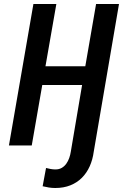

<svg xmlns="http://www.w3.org/2000/svg" viewBox="-20 -731 627 965"><path d="M263.2 -710.9 208.5 -397.9H408.7L462.9 -710.9H578.1L451.2 31.2Q445.8 71.8 430.7 105.2Q415.5 138.7 391.4 162.8Q367.2 187 333.7 200.4Q300.3 213.9 257.8 213.9Q241.2 213.9 225.6 211.4Q210 209 194.3 205.1L211.4 113.3Q222.7 116.2 234.6 118.4Q246.6 120.6 258.8 120.6Q277.3 120.6 290.8 112.5Q304.2 104.5 313.2 91.8Q322.3 79.1 327.9 63.2Q333.5 47.4 335.9 31.2L392.6 -303.7H192.4L139.6 0H24.9L147.9 -710.9Z"/></svg>

Font: Roboto Mono Medium
Style: Italic
Weight: 500
Designer: Google
Version: Version 2.000985; 2015; ttfautohint (v1.3)